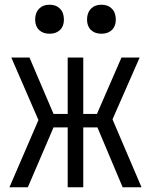

<svg xmlns="http://www.w3.org/2000/svg" viewBox="-20 -794 640 814"><path d="M20 0 143 -285 28 -550H105L207 -311H267V-550H333V-311H391L495 -550H572L457 -288L580 0H500L393 -254H333V0H267V-254H207L98 0ZM410 -651Q382 -651 365.5 -667Q349 -683 349 -711Q349 -740 365.5 -757Q382 -774 410 -774Q438 -774 454.5 -757Q471 -740 471 -711Q471 -683 454.5 -667Q438 -651 410 -651ZM190 -651Q162 -651 145.5 -667Q129 -683 129 -711Q129 -740 145.5 -757Q162 -774 190 -774Q218 -774 234.5 -757Q251 -740 251 -711Q251 -683 234.5 -667Q218 -651 190 -651Z"/></svg>

Font: JetBrains Mono NL Light
Style: Regular
Weight: 300
Monospace: yes
Designer: Philipp Nurullin, Konstantin Bulenkov
Foundry: JetBrains
Version: Version 2.305; ttfautohint (v1.8.4.7-5d5b)